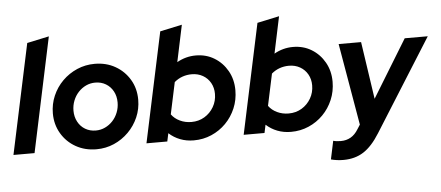

<svg xmlns="http://www.w3.org/2000/svg" viewBox="-60 -867 2799 1218"><g transform="rotate(-5 1340.0 -258.0)"><path d="M-2.2 0 146.8 -700 286.9 -729.9 132.1 0Z M526.3 10Q452.9 10 395 -22.8Q337.1 -55.6 303.4 -112.6Q269.7 -169.6 269.7 -240.4Q269.7 -299.6 292.5 -352.4Q315.3 -405.2 355.6 -445.3Q396 -485.4 448.8 -508.2Q501.6 -531 560.9 -531Q634.3 -531 691.8 -498.2Q749.3 -465.5 783 -408.9Q816.8 -352.4 816.8 -280.6Q816.8 -221.5 794 -169Q771.2 -116.5 730.8 -76.1Q690.5 -35.7 638 -12.8Q585.6 10 526.3 10ZM532.2 -108.9Q563.6 -108.9 591.1 -121.9Q618.6 -134.8 639.8 -157.5Q661.1 -180.3 673 -210.6Q685 -240.9 685 -274.4Q685 -314.7 668.1 -345.7Q651.3 -376.7 621.7 -394.4Q592 -412.1 554.4 -412.1Q522.9 -412.1 495.4 -399.2Q467.9 -386.2 446.7 -363.5Q425.4 -340.7 413.5 -310.4Q401.5 -280.2 401.5 -246.6Q401.5 -207.2 418.4 -175.7Q435.2 -144.2 464.8 -126.6Q494.5 -108.9 532.2 -108.9Z M1146.1 7.6Q1099.3 7.6 1059.4 -7.9Q1019.5 -23.3 988.5 -51.8L977.4 0H844.8L993.8 -700L1133.9 -729.9L1084.5 -496Q1140.8 -528 1204.3 -528Q1270.5 -528 1322.5 -496.2Q1374.5 -464.5 1405.3 -409.9Q1436.1 -355.4 1436.1 -286.6Q1436.1 -225.4 1413.5 -172Q1390.9 -118.6 1351.3 -78.4Q1311.6 -38.1 1259.1 -15.3Q1206.6 7.6 1146.1 7.6ZM1141.2 -109.9Q1187.7 -109.9 1224.6 -132.1Q1261.4 -154.3 1283.2 -191.9Q1305 -229.5 1305 -274.9Q1305 -314.1 1287.6 -345.1Q1270.1 -376.1 1239.1 -393.8Q1208 -411.5 1168.6 -411.5Q1137.5 -411.5 1109.5 -401.6Q1081.5 -391.7 1057.5 -371.4L1014.5 -169.5Q1034.5 -141.8 1068 -125.9Q1101.5 -109.9 1141.2 -109.9Z M1765.1 7.6Q1718.3 7.6 1678.4 -7.9Q1638.5 -23.3 1607.5 -51.8L1596.4 0H1463.8L1612.8 -700L1752.9 -729.9L1703.5 -496Q1759.8 -528 1823.3 -528Q1889.5 -528 1941.5 -496.2Q1993.5 -464.5 2024.3 -409.9Q2055.1 -355.4 2055.1 -286.6Q2055.1 -225.4 2032.5 -172Q2009.9 -118.6 1970.3 -78.4Q1930.6 -38.1 1878.1 -15.3Q1825.6 7.6 1765.1 7.6ZM1760.2 -109.9Q1806.7 -109.9 1843.6 -132.1Q1880.4 -154.3 1902.2 -191.9Q1924 -229.5 1924 -274.9Q1924 -314.1 1906.6 -345.1Q1889.1 -376.1 1858.1 -393.8Q1827 -411.5 1787.6 -411.5Q1756.5 -411.5 1728.5 -401.6Q1700.5 -391.7 1676.5 -371.4L1633.5 -169.5Q1653.5 -141.8 1687 -125.9Q1720.5 -109.9 1760.2 -109.9Z M2080.9 214Q2059 214 2039.3 211.3Q2019.6 208.6 2001.6 203.9L2026.3 87.1Q2035.7 90.1 2048 91.6Q2060.2 93.1 2075 93.1Q2109.9 93.1 2137.6 77.2Q2165.3 61.4 2185.7 27.9L2203.7 -0.3L2114.1 -521H2257L2311.2 -155.4L2534.9 -521H2681.7L2313.5 64.4Q2263.7 144.3 2209.2 179.1Q2154.8 214 2080.9 214Z"/></g></svg>

Font: Red Hat Display VF
Style: Italic
Weight: 300
Italic angle: -12°
Designer: Pentagram, MCKL
Foundry: Pentagram, MCKL
Version: Version 1.023